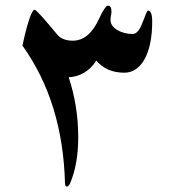

<svg xmlns="http://www.w3.org/2000/svg" viewBox="-20 -679 626 688"><path d="M525.4 -601.6Q525.4 -560.1 518.6 -526.1Q511.7 -492.2 498.8 -468.3Q485.8 -444.3 467.3 -431.4Q448.7 -418.5 425.8 -418.5Q361.3 -418.5 325.2 -461.9Q306.6 -433.1 281 -418.2Q255.4 -403.3 226.1 -402.3Q242.7 -352.5 251.5 -298.6Q260.3 -244.6 260.3 -187Q260.3 -138.2 252.9 -96.9Q245.6 -55.7 231.4 -22.5Q229 -17.1 225.8 -13.7Q222.7 -10.3 219.7 -10.3Q213.4 -10.3 212.9 -22.5Q209 -167.5 171.4 -290Q133.8 -412.6 60.5 -515.6Q61.5 -520.5 64 -531.7Q66.4 -543 69.8 -557.1Q73.2 -571.3 77.6 -586.7Q82 -602.1 86.4 -614.7Q90.8 -627.4 95.5 -635.7Q100.1 -644 104 -644Q106.4 -644 113.5 -637.2Q120.6 -630.4 131.1 -618.7Q141.6 -606.9 154.8 -591.3Q168 -575.7 182.6 -558.1Q201.2 -533.2 240.7 -533.2Q299.8 -533.2 335.9 -613.8Q346.7 -637.2 354.5 -647.9Q362.3 -658.7 366.2 -658.7Q373 -658.7 376.2 -653.6Q379.4 -648.4 379.4 -636.2Q379.4 -630.9 377.7 -623Q376 -615.2 376 -606.9Q376 -596.2 382.6 -587.2Q389.2 -578.1 400.1 -571.5Q411.1 -564.9 425.5 -561Q439.9 -557.1 455.1 -557.1Q475.6 -557.1 490.7 -598.1Q506.8 -641.1 509.8 -641.1Q525.4 -641.1 525.4 -601.6Z"/></svg>

Font: XB Zar
Style: Regular
Weight: 400
Designer: Behnam
Foundry: Irmug
Version: Version 8.005 2009